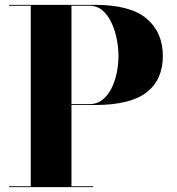

<svg xmlns="http://www.w3.org/2000/svg" viewBox="-20 -770 728 790"><path d="M17 -3.5H106.5V-746.5H17V-750H371.5Q516.5 -750 583.2 -693.5Q650 -637 650 -539.5Q650 -442 583.2 -390Q516.5 -338 371.5 -338H274V-3.5H363.5V0H17ZM347.5 -746.5H274V-341.5H347.5Q379 -341.5 401.8 -359.5Q424.5 -377.5 439 -407Q453.5 -436.5 460.5 -471.2Q467.5 -506 467.5 -539.5Q467.5 -573 460.5 -609Q453.5 -645 439 -676.2Q424.5 -707.5 401.8 -727Q379 -746.5 347.5 -746.5Z"/></svg>

Font: Bodoni* 48
Style: Bold
Weight: 700
Version: Version 2.2